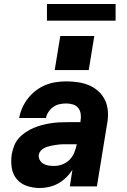

<svg xmlns="http://www.w3.org/2000/svg" viewBox="-20 -937 640 965"><path d="M180 8Q146 8 115 -2.5Q84 -13 64 -37Q44 -61 39 -94Q34 -127 39 -161Q43 -183 51 -204Q59 -225 74 -242Q89 -259 108.5 -272Q128 -285 149 -294Q170 -303 191.5 -308.5Q213 -314 234.5 -317.5Q256 -321 277 -322Q298 -323 319 -323H384L385 -331Q388 -348 385.5 -365Q383 -382 373 -394.5Q363 -407 346.5 -412Q330 -417 313 -417Q297 -417 280 -413.5Q263 -410 248.5 -400Q234 -390 224 -375Q214 -360 211 -344H76Q81 -370 92 -395Q103 -420 120.5 -442.5Q138 -465 160.5 -482Q183 -499 208.5 -509.5Q234 -520 260.5 -524Q287 -528 313 -528Q344 -528 373.5 -523.5Q403 -519 429.5 -507.5Q456 -496 477 -476Q498 -456 509.5 -430Q521 -404 522.5 -373.5Q524 -343 518 -313L467 0H331L344 -84Q331 -63 312.5 -45Q294 -27 272.5 -15Q251 -3 227 2.5Q203 8 180 8ZM253 -103Q273 -103 294 -111Q315 -119 330.5 -135Q346 -151 354 -171.5Q362 -192 366 -212H319Q310 -212 300 -212Q290 -212 280 -211Q270 -210 260 -208.5Q250 -207 239.5 -205Q229 -203 219.5 -200Q210 -197 200.5 -192Q191 -187 184 -178.5Q177 -170 175 -160Q173 -146 179.5 -133.5Q186 -121 198 -114Q210 -107 224 -105Q238 -103 253 -103ZM255 -585 283 -756H454L426 -585ZM216 -833V-917H561V-833Z"/></svg>

Font: Iosevka SS04 Hv Ex Obl
Style: Regular
Weight: 900
Width: 7
Italic angle: -9°
Monospace: yes
Designer: Belleve Invis
Foundry: Belleve Invis
Version: Version 19.0.0; ttfautohint (v1.8.4)